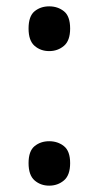

<svg xmlns="http://www.w3.org/2000/svg" viewBox="-20 -571 311 605"><path d="M70 -57Q70 -95 89 -110.5Q108 -126 135 -126Q162 -126 181.5 -110.5Q201 -95 201 -57Q201 -19 181.5 -2.5Q162 14 135 14Q108 14 89 -2.5Q70 -19 70 -57ZM70 -481Q70 -520 89 -535.5Q108 -551 135 -551Q162 -551 181.5 -535.5Q201 -520 201 -481Q201 -443 181.5 -426.5Q162 -410 135 -410Q108 -410 89 -426.5Q70 -443 70 -481Z"/></svg>

Font: Noto Sans Sundanese Medium
Style: Regular
Weight: 500
Version: Version 2.003